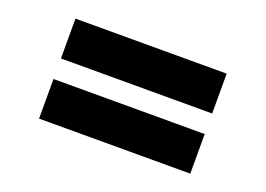

<svg xmlns="http://www.w3.org/2000/svg" viewBox="-68 -647 1010 729"><g transform="rotate(20 436.5 -282.0)"><path d="M131 -323V-484H742V-323ZM131 -80V-240H742V-80Z"/></g></svg>

Font: Lexend Tera ExtraBold
Style: Regular
Weight: 800
Designer: Bonnie Shaver-Troup, Thomas Jockin
Foundry: Lexend
Version: Version 1.007